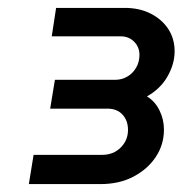

<svg xmlns="http://www.w3.org/2000/svg" viewBox="-20 -720 465 486"><path d="M53 -254 65 -328H238Q267 -328 285.5 -346.5Q304 -365 304 -391Q304 -415 290 -430Q276 -445 252 -445H107L119 -518H272Q288 -518 302 -526Q316 -534 324.5 -548.5Q333 -563 333 -581Q333 -601 319.5 -614.5Q306 -628 286 -628H111L122 -700H296Q333 -700 361.5 -685.5Q390 -671 406 -646.5Q422 -622 422 -590Q422 -558 404 -526.5Q386 -495 352 -476Q372 -464 383.5 -441Q395 -418 395 -392Q395 -354 374.5 -323Q354 -292 318 -273Q282 -254 234 -254Z"/></svg>

Font: MuseoModerno Thin Medium
Style: Italic
Weight: 500
Italic angle: -9°
Version: Version 1.003